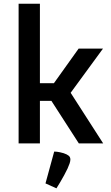

<svg xmlns="http://www.w3.org/2000/svg" viewBox="-20 -779 605 1043"><path d="M81.1 -758.8H196.8V-327.1H272.9L407.2 -515.1H539.6L363.8 -274.9L540.5 0H408.2L259.3 -231H196.8V0H81.1ZM274.4 44.4Q281.2 44.4 289.6 45.4Q296.4 46.4 305.7 48.1Q314.9 49.8 325.7 53.2Q344.7 59.6 353.5 67.1Q362.3 74.7 362.3 87.4Q362.3 96.2 358.4 108.2Q354.5 120.1 347.2 136.2Q338.9 153.8 328.4 173.1Q317.9 192.4 308.6 208Q297.4 226.6 286.6 244.1L227.1 217.3L274.4 44.4Z"/></svg>

Font: Doppio One
Style: Regular
Weight: 400
Designer: Szymon Celej
Foundry: Szymon Celej
Version: Version 1.002